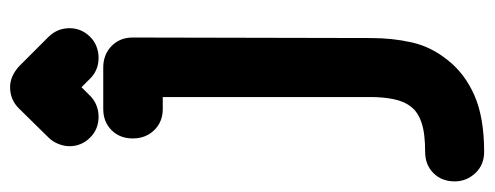

<svg xmlns="http://www.w3.org/2000/svg" viewBox="-382 -470 956 371"><g transform="rotate(-90 95.5 -285.0)"><path d="M71 -726Q88 -743 112 -743Q133 -743 152 -726L209 -669Q226 -652 226 -628Q226 -605 209 -588Q201 -580 190.5 -576Q180 -572 169 -572Q145 -572 129 -588L112 -605L95 -588Q87 -580 76.5 -576Q66 -572 55 -572Q31 -572 15 -588Q-2 -605 -2 -628Q-2 -639 2.5 -650Q7 -661 15 -669ZM207 -46Q207 -4 198.5 33.5Q190 71 164 103Q138 136 95.5 154.5Q53 173 -13 173Q-38 173 -54 156Q-70 139 -70 116Q-70 91 -54 75Q-38 59 -13 59Q23 59 43.5 52Q64 45 74 32Q85 18 89 -2.5Q93 -23 93 -46V-448H70Q45 -448 29 -464.5Q13 -481 13 -506Q13 -531 29 -547Q45 -563 70 -563H150Q175 -563 191.5 -547Q208 -531 208 -506Z"/></g></svg>

Font: VDS
Style: Bold
Weight: 700
Designer: artmaker
Foundry: artmaker
Version: Version 1.000 2009 initial release